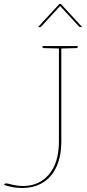

<svg xmlns="http://www.w3.org/2000/svg" viewBox="-20 -930 434 958"><path d="M89 8Q46 8 1 -7L2 -10Q4 -15 10 -15Q15 -15 25 -12.5Q35 -10 48 -7Q58 -5 70 -3.5Q82 -2 95 -2Q176 -2 225 -60.5Q274 -119 274 -226V-700H286V-226Q286 -151 262 -98.5Q238 -46 194 -19Q150 8 89 8ZM277 -700 276 -688 199 -690Q197 -690 194.5 -691.5Q192 -693 192 -695V-700ZM368 -700V-695Q368 -693 365.5 -691.5Q363 -690 361 -690L284 -688L283 -700ZM170 -795 276 -910H284L390 -795H381Q377 -795 373 -799L280 -900L187 -799Q186 -798 184 -796.5Q182 -795 179 -795Z"/></svg>

Font: Aleo Thin
Style: Regular
Weight: 250
Designer: Alessio Laiso
Foundry: Alessio Laiso
Version: Version 2.001;gftools[0.9.29]